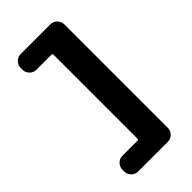

<svg xmlns="http://www.w3.org/2000/svg" viewBox="-293 -846 1121 1121"><g transform="rotate(-45 268.0 -285.0)"><path d="M376 -770Q399 -770 416 -753Q433 -736 433 -713V143Q433 166 416 183Q399 200 376 200H130Q107 200 90 183Q73 166 73 143V127Q73 104 90 87Q107 70 130 70H254Q263 70 263 62V-631Q263 -640 254 -640H130Q107 -640 90 -657Q73 -674 73 -697V-713Q73 -736 90 -753Q107 -770 130 -770Z"/></g></svg>

Font: Rounded Mplus 1c Black
Style: Regular
Weight: 900
Version: Version 1.059.20150529